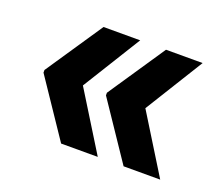

<svg xmlns="http://www.w3.org/2000/svg" viewBox="-81 -634 789 675"><g transform="rotate(20 313.0 -296.0)"><path d="M338.8 -78.1 203.8 -296.2 338.8 -514.2H201.7L58.2 -301.1V-291.2L201.7 -78.1ZM291.9 -291.2 435.4 -78.1H572.4L437.5 -296.2L572.4 -514.2H435.4L291.9 -301.1Z"/></g></svg>

Font: Magic Ui Pro
Style: Bold
Weight: 700
Designer: Stefan Endress, Andreas Faust
Version: Version 1.000;FEAKit 1.0